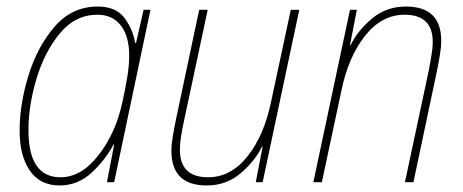

<svg xmlns="http://www.w3.org/2000/svg" viewBox="-20 -557 1414 587"><path d="M162 10Q218 10 260 -29Q302 -68 327 -115H329L307 0H329L440 -527H419L396 -426H393Q387 -466 361 -501.5Q335 -537 279 -537Q200 -537 147 -475.5Q94 -414 67 -326Q40 -238 40 -158Q40 -80 71.5 -35Q103 10 162 10ZM165 -15Q67 -15 67 -159Q67 -234 91.5 -316Q116 -398 163 -455Q210 -512 278 -512Q324 -512 349.5 -479Q375 -446 375 -387Q375 -357 369 -320.5Q363 -284 354 -244Q334 -151 281.5 -83Q229 -15 165 -15Z M612 10Q672 10 716 -27.5Q760 -65 781 -109H783L762 0H783L895 -527H869L809 -247Q788 -144 737 -79.5Q686 -15 616 -15Q530 -15 530 -99Q530 -118 533.5 -140Q537 -162 542 -185L615 -527H589L518 -192Q513 -168 508.5 -141.5Q504 -115 504 -96Q504 10 612 10Z M938 0H964L1024 -281Q1045 -383 1096 -447.5Q1147 -512 1217 -512Q1303 -512 1303 -429Q1303 -410 1299 -387.5Q1295 -365 1291 -342L1218 0H1244L1315 -336Q1320 -360 1324.5 -386.5Q1329 -413 1329 -432Q1329 -537 1221 -537Q1161 -537 1117 -500Q1073 -463 1052 -419H1050L1071 -527H1050Z"/></svg>

Font: Noto Sans UI SemiCondensed Thin
Style: Italic
Weight: 250
Width: 4
Italic angle: -12°
Designer: Monotype Design Team
Foundry: Monotype Imaging Inc.
Version: Version 1.901